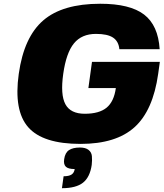

<svg xmlns="http://www.w3.org/2000/svg" viewBox="-20 -740 864 1014"><path d="M446.8 -274.9 465.8 -413.1H824.2L815.4 -350.1Q788.1 -156.2 690.4 -68.1Q592.8 20 405.3 20Q206.5 20 129.2 -67.9Q51.8 -155.8 79.1 -350.1Q106.4 -544.4 208.5 -632.3Q310.5 -720.2 509.3 -720.2Q666.5 -720.2 741 -663.1Q815.4 -606 823.2 -480H610.4Q606.4 -522 576.9 -541.5Q547.4 -561 486.8 -561Q411.6 -561 370.6 -511Q329.6 -460.9 314 -350.1Q298.3 -239.7 325.4 -189.5Q352.5 -139.2 427.7 -139.2Q503.9 -139.2 543 -171.4Q582 -203.6 591.8 -274.9ZM402.3 39.1Q431.6 39.1 447.5 51.5Q463.4 64 465.3 84.5Q467.3 105 464.4 130.9Q455.1 195.8 418.2 224.9Q381.3 253.9 307.1 253.9L315.9 190.9Q343.8 190.9 357.7 181.9Q371.6 172.9 374.5 152.8Q340.8 152.8 327.9 140.6Q314.9 128.4 318.8 101.1Q323.7 66.4 344.5 52.7Q365.2 39.1 402.3 39.1Z"/></svg>

Font: Fivo Sans Black
Style: Regular
Weight: 900
Designer: Alexander Slobzheninov
Foundry: Alexander Slobzheninov
Version: 1.0